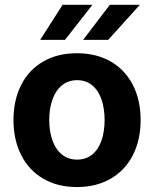

<svg xmlns="http://www.w3.org/2000/svg" viewBox="-20 -755 630 786"><path d="M35.2 -263.7Q35.2 -345.2 66.7 -407.2Q98.1 -469.2 157 -503.2Q215.8 -537.1 294.9 -537.1Q374 -537.1 433.1 -503.2Q492.2 -469.2 523.9 -407.2Q555.7 -345.2 555.7 -263.7Q555.7 -182.1 523.9 -119.9Q492.2 -57.6 433.1 -23.4Q374 10.7 294.9 10.7Q215.8 10.7 157.2 -23.4Q98.6 -57.6 66.9 -119.9Q35.2 -182.1 35.2 -263.7ZM408.2 -263.7Q408.2 -311 395.5 -347.9Q382.8 -384.8 357.4 -405.8Q332 -426.8 295.9 -426.8Q259.3 -426.8 233.6 -405.8Q208 -384.8 194.8 -347.9Q181.6 -311 181.6 -263.7Q181.6 -216.8 194.8 -179.9Q208 -143.1 233.6 -122.3Q259.3 -101.6 295.9 -101.6Q332 -101.6 357.4 -122.3Q382.8 -143.1 395.5 -179.7Q408.2 -216.3 408.2 -263.7ZM429.7 -735.4H552.7L422.9 -591.8H320.3ZM236.3 -735.4H358.4L246.1 -591.8H144.5Z"/></svg>

Font: Pretendard GOV
Style: Bold
Weight: 700
Designer: Base glyphs from Inter by Rasmus Andersson; Hangeul glyphs from Noto Sans CJK(Source Han Sans) by Jang Soo-young and Kan
Foundry: Kil Hyung-jin
Version: Version 1.309